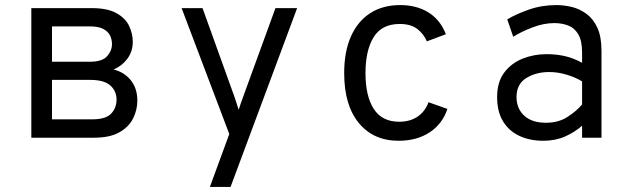

<svg xmlns="http://www.w3.org/2000/svg" viewBox="-20 -543 2504 757"><path d="M103.5 0V-511H341.5Q403.5 -511 439 -491.2Q474.5 -471.5 489 -440.8Q503.5 -410 503.5 -378Q503.5 -340 482.2 -311.5Q461 -283 428 -269Q470 -258.5 495.8 -226.5Q521.5 -194.5 521.5 -146Q521.5 -110.5 505.2 -77Q489 -43.5 451.5 -21.8Q414 0 349.5 0ZM185 -72.5H343.5Q397 -72.5 418.2 -95Q439.5 -117.5 439.5 -150.5Q439.5 -184 415 -206Q390.5 -228 336 -228H185ZM185 -299.5H333Q383 -299.5 402.2 -321.2Q421.5 -343 421.5 -369.5Q421.5 -387 414 -402.8Q406.5 -418.5 387.5 -428.8Q368.5 -439 333 -439H185Z M807.5 194 884 -14.5 696 -511H778.5L904.5 -161Q908.5 -149.5 912.5 -136.8Q916.5 -124 921 -110Q925 -123 929.5 -135.8Q934 -148.5 938.5 -161L1066 -511H1151.5L889 194Z M1551.5 12Q1452.5 12 1394.8 -58Q1337 -128 1337 -255Q1337 -339 1363.5 -399Q1390 -459 1439.5 -491Q1489 -523 1558 -523Q1622.5 -523 1669.2 -494Q1716 -465 1738 -408L1663 -380Q1650.5 -409.5 1625 -429Q1599.5 -448.5 1556 -448.5Q1485 -448.5 1453 -396.2Q1421 -344 1421 -255Q1421 -164.5 1453.5 -113.8Q1486 -63 1554 -63Q1597 -63 1626.8 -83.5Q1656.5 -104 1669.5 -140L1744 -113.5Q1724.5 -54.5 1674 -21.2Q1623.5 12 1551.5 12Z M2122.5 12Q2069 12 2027.8 -7.2Q1986.5 -26.5 1963.2 -64.8Q1940 -103 1940 -160.5Q1940 -219.5 1968 -256.8Q1996 -294 2040.5 -311.8Q2085 -329.5 2135 -329.5Q2172.5 -329.5 2206.2 -322Q2240 -314.5 2275 -295.5V-335.5Q2275 -382.5 2260 -407.8Q2245 -433 2220 -442.5Q2195 -452 2165.5 -452Q2124.5 -452 2080.2 -435.2Q2036 -418.5 2003.5 -398L1980 -466.5Q2013.5 -487 2064.8 -505Q2116 -523 2173.5 -523Q2202.5 -523 2233.5 -515.8Q2264.5 -508.5 2291.5 -489Q2318.5 -469.5 2335 -434.2Q2351.5 -399 2351.5 -342.5V0H2275V-47.5Q2246.5 -22 2208.2 -5Q2170 12 2122.5 12ZM2133 -59Q2181.5 -59 2217 -81.8Q2252.5 -104.5 2275 -131V-222Q2251 -237 2216 -248Q2181 -259 2145 -259Q2093.5 -259 2055 -235.2Q2016.5 -211.5 2016.5 -160.5Q2016.5 -115 2046.8 -87Q2077 -59 2133 -59Z"/></svg>

Font: Overpass Mono
Style: Regular
Weight: 400
Designer: Delve Withrington, Dave Bailey
Foundry: Delve Fonts LLC
Version: Version 4.000